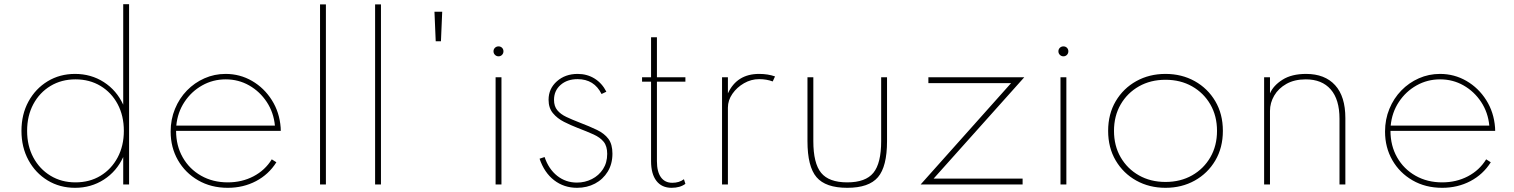

<svg xmlns="http://www.w3.org/2000/svg" viewBox="-20 -881 7233 917"><path d="M338.5 16Q415 16 476 -23.2Q537 -62.5 568.5 -131V0H596.5V-861H568.5V-381Q537 -449.5 476 -488.8Q415 -528 338.5 -528Q265.5 -528 207.5 -492.8Q149.5 -457.5 116 -396.2Q82.5 -335 82.5 -256Q82.5 -177.5 116 -116Q149.5 -54.5 207.5 -19.2Q265.5 16 338.5 16ZM340.5 -10Q273.5 -10 221.2 -41.8Q169 -73.5 139.2 -129Q109.5 -184.5 109.5 -256Q109.5 -328 139.2 -383.5Q169 -439 221.2 -470.5Q273.5 -502 340.5 -502Q408 -502 460.2 -470.5Q512.5 -439 542 -383.5Q571.5 -328 571.5 -256Q571.5 -184.5 541.8 -128.8Q512 -73 460 -41.5Q408 -10 340.5 -10Z M1068 16Q1142 16 1202.8 -16Q1263.5 -48 1300 -106L1278 -120Q1246 -68 1190.8 -39Q1135.5 -10 1068 -10Q996.5 -10 940.5 -41.8Q884.5 -73.5 852.8 -129.2Q821 -185 821 -256H1321Q1321 -265.5 1320.5 -271.5Q1315 -345 1278.2 -403Q1241.5 -461 1183.8 -494.5Q1126 -528 1057.5 -528Q1004 -528 956.5 -507Q909 -486 872.8 -448.8Q836.5 -411.5 815.8 -361.2Q795 -311 795 -252.5Q795 -177 829.8 -116.2Q864.5 -55.5 926.2 -19.8Q988 16 1068 16ZM822 -281Q828 -344 861 -394Q894 -444 945.5 -473Q997 -502 1058 -502Q1119 -502 1170 -473Q1221 -444 1254 -394Q1287 -344 1293 -281Z M1508.5 0H1536.5V-860H1508.5Z M1771.5 0H1799.5V-860H1771.5Z M2061 -684H2086L2092 -825H2055Z M2361 -612Q2371 -612 2377.8 -619Q2384.5 -626 2384.5 -636Q2384.5 -646 2377.8 -652.8Q2371 -659.5 2361 -659.5Q2351 -659.5 2344 -652.8Q2337 -646 2337 -636Q2337 -626 2344 -619Q2351 -612 2361 -612ZM2347 0H2375V-512H2347Z M2736 16Q2783.5 16 2821.8 -4.2Q2860 -24.5 2882.5 -61.2Q2905 -98 2905 -147Q2905 -192 2885.8 -217.8Q2866.5 -243.5 2831.2 -260.5Q2796 -277.5 2747.5 -296Q2712.5 -309.5 2685 -322.5Q2657.5 -335.5 2641.8 -354.5Q2626 -373.5 2626 -404Q2626 -448 2657.5 -475.5Q2689 -503 2738.5 -503Q2818 -503 2853 -432L2876 -443Q2855.5 -483.5 2819.8 -505.8Q2784 -528 2739 -528Q2679.5 -528 2639.8 -492.8Q2600 -457.5 2600 -404.5Q2600 -365.5 2620.8 -340.5Q2641.5 -315.5 2673.5 -299.2Q2705.5 -283 2739 -270Q2783.5 -253 2815 -238.8Q2846.5 -224.5 2863.2 -203.8Q2880 -183 2880 -146Q2880 -104 2860 -73.2Q2840 -42.5 2807 -25.8Q2774 -9 2735.5 -9Q2682 -9 2641.2 -41.2Q2600.5 -73.5 2581 -131L2557 -123Q2579.5 -56.5 2626.5 -20.2Q2673.5 16 2736 16Z M3187.5 16Q3228 16 3253.5 -3L3246.5 -25Q3224 -8 3191 -8Q3155.5 -8 3136.5 -34.5Q3117.5 -61 3117.5 -111V-491H3253.5V-512H3117.5V-703H3089.5V-512H3046.5V-491H3089.5V-111Q3089.5 -50.5 3115 -17.2Q3140.5 16 3187.5 16Z M3428.5 0H3456.5V-367Q3456.5 -402 3478 -433Q3499.5 -464 3533.5 -483.5Q3567.5 -503 3605.5 -503Q3641.5 -503 3670.5 -492L3681.5 -516Q3648 -528 3605.5 -528Q3499.5 -528 3456.5 -435V-512H3428.5Z M4026.5 16Q4130 16 4173.2 -34.8Q4216.5 -85.5 4216.5 -207V-512H4188.5V-207Q4188.5 -101 4151.2 -55.5Q4114 -10 4026.5 -10Q3939 -10 3901.8 -55.5Q3864.5 -101 3864.5 -207V-512H3836.5V-207Q3836.5 -85.5 3879.8 -34.8Q3923 16 4026.5 16Z M4377 0H4864V-28H4439L4872 -512H4414V-484H4809Z M5059 -612Q5069 -612 5075.8 -619Q5082.5 -626 5082.5 -636Q5082.5 -646 5075.8 -652.8Q5069 -659.5 5059 -659.5Q5049 -659.5 5042 -652.8Q5035 -646 5035 -636Q5035 -626 5042 -619Q5049 -612 5059 -612ZM5045 0H5073V-512H5045Z M5546.5 16Q5624 16 5686 -18.5Q5748 -53 5784.2 -114.2Q5820.5 -175.5 5820.5 -256Q5820.5 -336.5 5784.2 -397.8Q5748 -459 5686 -493.5Q5624 -528 5546.5 -528Q5469 -528 5407 -493.5Q5345 -459 5308.8 -397.8Q5272.5 -336.5 5272.5 -256Q5272.5 -175.5 5308.8 -114.2Q5345 -53 5407 -18.5Q5469 16 5546.5 16ZM5546.5 -12Q5475 -12 5419.5 -43.5Q5364 -75 5332.2 -130Q5300.5 -185 5300.5 -256Q5300.5 -327 5332.2 -382Q5364 -437 5419.5 -468.5Q5475 -500 5546.5 -500Q5618 -500 5673.5 -468.5Q5729 -437 5760.8 -382Q5792.5 -327 5792.5 -256Q5792.5 -185 5760.8 -130Q5729 -75 5673.5 -43.5Q5618 -12 5546.5 -12Z M6017.5 0H6045.5V-351Q6045.5 -390 6065.8 -424.5Q6086 -459 6124.2 -480.5Q6162.5 -502 6216.5 -502Q6293.5 -502 6335.5 -454Q6377.5 -406 6377.5 -313.5V0H6405.5V-317Q6405.5 -420.5 6356.5 -474.2Q6307.5 -528 6218 -528Q6149 -528 6105.2 -500.2Q6061.5 -472.5 6045.5 -435V-512H6017.5Z M6868 16Q6942 16 7002.8 -16Q7063.5 -48 7100 -106L7078 -120Q7046 -68 6990.8 -39Q6935.5 -10 6868 -10Q6796.5 -10 6740.5 -41.8Q6684.5 -73.5 6652.8 -129.2Q6621 -185 6621 -256H7121Q7121 -265.5 7120.5 -271.5Q7115 -345 7078.2 -403Q7041.5 -461 6983.8 -494.5Q6926 -528 6857.5 -528Q6804 -528 6756.5 -507Q6709 -486 6672.8 -448.8Q6636.5 -411.5 6615.8 -361.2Q6595 -311 6595 -252.5Q6595 -177 6629.8 -116.2Q6664.5 -55.5 6726.2 -19.8Q6788 16 6868 16ZM6622 -281Q6628 -344 6661 -394Q6694 -444 6745.5 -473Q6797 -502 6858 -502Q6919 -502 6970 -473Q7021 -444 7054 -394Q7087 -344 7093 -281Z"/></svg>

Font: Spartan Thin
Style: Regular
Weight: 100
Designer: Matt Bailey, Mirko Velimirovic
Foundry: Matt Bailey
Version: Version 1.003; ttfautohint (v1.8.3)